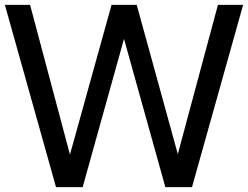

<svg xmlns="http://www.w3.org/2000/svg" viewBox="-20 -765 1014 785"><path d="M0 -745H103L266 -133L436 -745H539L707 -135L871 -745H974L765 0H656L487 -606L318 0H209Z"/></svg>

Font: BLUETTI 2.0 Normal
Style: Normal
Weight: 400
Designer: Stijn de Vries
Foundry: tokotype
Version: Version 2.005;October 31, 2023;FontCreator 14.0.0.2814 64-bi